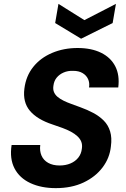

<svg xmlns="http://www.w3.org/2000/svg" viewBox="-20 -960 653 992"><path d="M268 12Q193 12 137 -14Q81 -40 55 -90Q29 -140 40 -211H188Q184 -180 194.5 -156Q205 -132 229 -118.5Q253 -105 288 -105Q319 -105 344 -115.5Q369 -126 384.5 -145.5Q400 -165 403 -192Q406 -212 400 -227.5Q394 -243 380 -256Q366 -269 346.5 -279.5Q327 -290 302.5 -299Q278 -308 251 -317Q172 -343 134.5 -387.5Q97 -432 106 -502Q114 -567 151.5 -614Q189 -661 249 -686.5Q309 -712 381 -712Q452 -712 502 -687.5Q552 -663 575.5 -617.5Q599 -572 591 -508H440Q444 -532 435 -551.5Q426 -571 406.5 -582.5Q387 -594 358 -594Q331 -595 309 -585.5Q287 -576 273 -559Q259 -542 256 -517Q253 -498 259 -484Q265 -470 277.5 -459.5Q290 -449 308 -440Q326 -431 348.5 -423Q371 -415 395 -406Q431 -393 462 -376.5Q493 -360 516 -337Q539 -314 549 -281Q559 -248 553 -204Q547 -144 510 -95Q473 -46 411.5 -17Q350 12 268 12ZM579 -940 562 -841 399 -760 265 -841 282 -940 416 -856Z"/></svg>

Font: DM Sans 11pt ExtraBold
Style: Italic
Weight: 800
Italic angle: -10°
Version: Version 4.004;gftools[0.9.30]